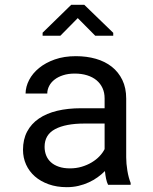

<svg xmlns="http://www.w3.org/2000/svg" viewBox="-20 -773 640 803"><path d="M453.6 -635.7V-623.5H378.4L305.2 -697.3L232.4 -623.5H158.2V-636.2L277.8 -752.9H332.5ZM432.1 0Q426.8 -10.3 423.6 -25.6Q420.4 -41 418.9 -57.6Q405.3 -43.9 388.4 -31.7Q371.6 -19.5 351.3 -10.3Q331.1 -1 308.1 4.4Q285.2 9.8 259.3 9.8Q217.3 9.8 183.3 -2.4Q149.4 -14.6 125.7 -35.4Q102.1 -56.2 89.1 -84.7Q76.2 -113.3 76.2 -146.5Q76.2 -189.9 93.5 -222.7Q110.8 -255.4 142.6 -277.1Q174.3 -298.8 219 -309.6Q263.7 -320.3 318.8 -320.3H417.5V-361.8Q417.5 -385.7 408.7 -404.8Q399.9 -423.8 383.8 -437.3Q367.7 -450.7 344.5 -458Q321.3 -465.3 292.5 -465.3Q265.6 -465.3 244.4 -458.5Q223.1 -451.7 208.5 -440.4Q193.8 -429.2 185.8 -413.8Q177.7 -398.4 177.7 -381.8H86.9Q87.4 -410.6 101.8 -438.5Q116.2 -466.3 143.3 -488.5Q170.4 -510.7 209.2 -524.4Q248 -538.1 297.4 -538.1Q342.3 -538.1 380.9 -527.1Q419.4 -516.1 447.5 -493.9Q475.6 -471.7 491.7 -438.5Q507.8 -405.3 507.8 -360.8V-115.2Q507.8 -88.9 512.7 -59.3Q517.6 -29.8 526.4 -7.8V0ZM272.5 -68.8Q298.8 -68.8 321.8 -75.7Q344.7 -82.5 363.5 -93.8Q382.3 -105 396 -119.4Q409.7 -133.8 417.5 -149.4V-256.3H333.5Q254.4 -256.3 210.4 -232.9Q166.5 -209.5 166.5 -159.2Q166.5 -139.6 173.1 -123Q179.7 -106.4 192.9 -94.5Q206.1 -82.5 226.1 -75.7Q246.1 -68.8 272.5 -68.8Z"/></svg>

Font: TypoPRO Roboto Mono
Style: Regular
Weight: 400
Designer: Google
Version: Version 2.000986; 2015; ttfautohint (v1.3)